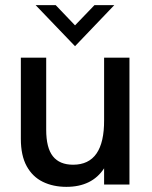

<svg xmlns="http://www.w3.org/2000/svg" viewBox="-20 -717 592 746"><path d="M238 9Q186.5 9 146.5 -10.5Q106.5 -30 83.8 -71.2Q61 -112.5 61 -177.5V-493H159.5V-213Q159.5 -142.5 185.5 -109.8Q211.5 -77 264 -77Q385.5 -77 384.5 -250.5V-493H483V0H384.5V-63Q337.5 9 238 9ZM271.5 -537.5 118.5 -697H196.5L271.5 -618.5L347 -697H424Z"/></svg>

Font: Acari Sans Neue SemiBold
Style: Regular
Weight: 600
Designer: Alfredo Marco Pradil (font), Cristiano Sobral (main changes)
Foundry: Hanken Design Co. (font), Cristiano Sobral (main changes)
Version: Version 2.459;March 19, 2022;FontCreator 14.0.0.2808 64-bit;